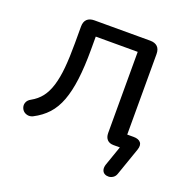

<svg xmlns="http://www.w3.org/2000/svg" viewBox="-114 -595 828 843"><g transform="rotate(20 299.5 -174.0)"><path d="M514 112Q510 124 500.5 130.5Q491 137 480.5 137.5Q470 138 461.5 133.5Q453 129 449.5 119Q446 109 450 94L495 -35L502 0H453Q434 0 423.5 -11Q413 -22 413 -42V-421H217V-359Q217 -281 209.5 -221.5Q202 -162 186 -119Q170 -76 143.5 -47Q117 -18 78 2Q65 8 53 5.5Q41 3 33.5 -4.5Q26 -12 23.5 -23Q21 -34 26 -45Q31 -56 44 -63Q73 -79 91.5 -103Q110 -127 121 -163Q132 -199 136.5 -247.5Q141 -296 141 -362V-440Q141 -463 153 -474.5Q165 -486 187 -486H448Q470 -486 482 -474.5Q494 -463 494 -440V-49L478 -64H524Q547 -64 557 -52Q567 -40 559 -17Z"/></g></svg>

Font: Nunito
Style: Regular
Weight: 400
Designer: Vernon Adams
Foundry: Vernon Adams
Version: Version 3.602